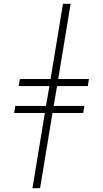

<svg xmlns="http://www.w3.org/2000/svg" viewBox="-20 -843 540 1006"><path d="M150 143 215 -251H54L60 -288H221L239 -392H78L84 -429H245L310 -823H350L285 -429H446L440 -392H279L261 -288H422L416 -251H255L190 143Z"/></svg>

Font: Iosevka SS18 Extralight
Style: Italic
Weight: 200
Italic angle: -9°
Monospace: yes
Designer: Belleve Invis
Foundry: Belleve Invis
Version: Version 25.1.1; ttfautohint (v1.8.4)